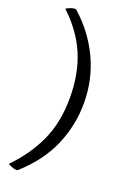

<svg xmlns="http://www.w3.org/2000/svg" viewBox="-181 -830 722 1086"><g transform="rotate(20 180.5 -287.0)"><path d="M301 -287Q301 -154 248.5 -31.5Q196 91 79 196Q74 199 64.5 197.5Q55 196 45 192.5Q35 189 27.5 185Q20 181 20 179Q114 83 165 -29Q216 -141 216 -287Q216 -433 168.5 -545.5Q121 -658 20 -753Q20 -755 27.5 -759Q35 -763 45 -766.5Q55 -770 64.5 -771.5Q74 -773 79 -770Q184 -677 242.5 -553Q301 -429 301 -287Z"/></g></svg>

Font: Lusitana
Style: Regular
Weight: 400
Designer: Ana Paula Megda
Foundry: Ana Paula Megda
Version: Version 1.000; ttfautohint (v1.1) -l 8 -r 50 -G 200 -x 14 -D